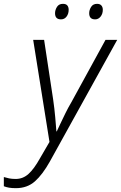

<svg xmlns="http://www.w3.org/2000/svg" viewBox="-124 -740 631 1001"><path d="M-41 241Q-62 241 -76.5 238.5Q-91 236 -104 231V183Q-91 187 -76.5 190Q-62 193 -42 193Q-4 193 25 166.5Q54 140 84 86L134 0L49 -532H106L153 -222Q160 -174 164 -128Q168 -82 170 -55H172Q179 -70 191 -95.5Q203 -121 217.5 -150.5Q232 -180 247 -205L426 -532H487L136 102Q98 170 58 205.5Q18 241 -41 241ZM372 -639Q341 -639 341 -671Q341 -688 351 -704Q361 -720 382 -720Q397 -720 404.5 -711.5Q412 -703 412 -689Q412 -668 400.5 -653.5Q389 -639 372 -639ZM194 -639Q163 -639 163 -671Q163 -688 173 -704Q183 -720 204 -720Q220 -720 227 -711.5Q234 -703 234 -689Q234 -668 223 -653.5Q212 -639 194 -639Z"/></svg>

Font: Noto Sans Light
Style: Italic
Weight: 300
Italic angle: -12°
Designer: Monotype Design Team
Foundry: Monotype Imaging Inc.
Version: Version 2.013; ttfautohint (v1.8.4.7-5d5b)